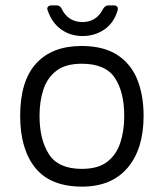

<svg xmlns="http://www.w3.org/2000/svg" viewBox="-20 -679 609 714"><path d="M285 15Q168 15 111.5 -54.5Q55 -124 55 -248Q55 -378 114.5 -443Q174 -508 283 -508Q364 -508 415 -475.5Q466 -443 490 -384.5Q514 -326 514 -248Q514 -125 454.5 -55Q395 15 285 15ZM284 -51Q345 -51 379 -77.5Q413 -104 427.5 -148.5Q442 -193 442 -248Q442 -337 407 -389.5Q372 -442 284 -442Q224 -442 190 -416Q156 -390 141.5 -346.5Q127 -303 127 -248Q127 -160 162 -105.5Q197 -51 284 -51ZM287 -545Q242 -545 207.5 -569.5Q173 -594 157 -641Q154 -649 158.5 -654Q163 -659 171 -659H191Q203 -659 209 -647Q233 -597 287 -597Q339 -597 364 -647Q372 -659 383 -659H404Q412 -659 416 -653.5Q420 -648 417 -639Q403 -593 367.5 -569Q332 -545 287 -545Z"/></svg>

Font: Pitagon Sans
Style: Regular
Weight: 400
Designer: Travis Tran
Foundry: Pitagon
Version: Version 1.001; ttfautohint (v1.8.4.7-5d5b);gftools[0.9.26]